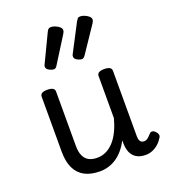

<svg xmlns="http://www.w3.org/2000/svg" viewBox="-153 -949 951 1078"><g transform="rotate(-20 323.0 -410.5)"><path d="M260 17Q207 17 170 -2Q133 -21 113.5 -60.5Q94 -100 94 -161V-489Q94 -502 104.5 -508.5Q115 -515 136 -515Q158 -515 169 -508.5Q180 -502 180 -489V-163Q180 -129 190 -106Q200 -83 220 -71.5Q240 -60 271 -60Q301 -60 326.5 -73Q352 -86 372.5 -109.5Q393 -133 408.5 -166Q424 -199 434 -237V-489Q434 -502 444.5 -508.5Q455 -515 477 -515Q498 -515 509 -508.5Q520 -502 520 -489V-99Q520 -84 523.5 -74.5Q527 -65 534 -61Q541 -57 550 -57Q558 -57 565.5 -61Q573 -65 580.5 -72.5Q588 -80 595 -88Q602 -95 611.5 -93.5Q621 -92 630 -82Q637 -75 640 -65.5Q643 -56 637 -47Q626 -28 610 -13.5Q594 1 574.5 9.5Q555 18 533 18Q509 18 491.5 11.5Q474 5 462 -7.5Q450 -20 443.5 -37.5Q437 -55 436 -76L435 -104Q420 -74 400.5 -51Q381 -28 358.5 -13Q336 2 311 9.5Q286 17 260 17ZM212 -610Q200 -610 184 -618.5Q168 -627 168 -640Q168 -643 168.5 -646.5Q169 -650 172 -655L251 -820Q255 -828 260 -833.5Q265 -839 276 -839Q287 -839 301 -833.5Q315 -828 325.5 -819Q336 -810 336 -799Q336 -795 334.5 -790.5Q333 -786 328 -778L232 -625Q227 -617 222.5 -613.5Q218 -610 212 -610ZM380 -610Q367 -610 351.5 -618.5Q336 -627 336 -640Q336 -643 336.5 -646.5Q337 -650 340 -655L426 -820Q431 -828 435.5 -833.5Q440 -839 451 -839Q462 -839 476 -833.5Q490 -828 500.5 -819Q511 -810 511 -799Q511 -795 509.5 -790.5Q508 -786 503 -778L400 -625Q394 -617 389.5 -613.5Q385 -610 380 -610Z"/></g></svg>

Font: Playwrite GB J
Style: Regular
Weight: 400
Designer: Veronika Burian, José Scaglione
Foundry: TypeTogether
Version: Version 1.002